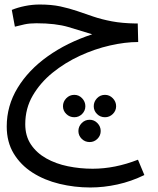

<svg xmlns="http://www.w3.org/2000/svg" viewBox="-20 -436 699 850"><path d="M379.9 394Q310.1 394 243.4 377.9Q176.8 361.8 124.3 328.4Q71.8 294.9 40.8 243.9Q9.8 192.9 9.8 124Q9.8 32.2 57.9 -46.9Q106 -126 190.9 -186.5Q275.9 -247.1 388.2 -284.2Q338.9 -299.8 282.5 -316.4Q226.1 -333 141.1 -333Q110.8 -333 88.4 -328.1Q65.9 -323.2 45.9 -317.9L32.2 -392.1Q58.1 -402.8 90.6 -409.4Q123 -416 155.8 -416Q208 -416 247.6 -407.5Q287.1 -398.9 322 -387Q356.9 -375 393.6 -362.5Q430.2 -350.1 475.1 -341.6Q520 -333 581.1 -332H589.8L591.8 -250Q534.2 -250 466.6 -234.6Q398.9 -219.2 333 -188.7Q267.1 -158.2 212.6 -114Q158.2 -69.8 125 -12.9Q91.8 43.9 91.8 113.8Q91.8 166 116.9 203.6Q142.1 241.2 184.6 265.1Q227.1 289.1 280.5 300Q334 311 390.1 311Q488.8 311 590.8 271L619.1 338.9Q561 367.2 500 380.6Q439 394 379.9 394ZM309.1 83Q288.1 83 273.4 68.6Q258.8 54.2 258.8 34.2Q258.8 14.2 273.4 -1Q288.1 -16.1 309.1 -16.1Q329.1 -16.1 343.5 -1Q357.9 14.2 357.9 34.2Q357.9 54.2 343.5 68.6Q329.1 83 309.1 83ZM444.8 83Q423.8 83 409.4 68.6Q395 54.2 395 34.2Q395 14.2 409.4 -1Q423.8 -16.1 444.8 -16.1Q464.8 -16.1 479.5 -1Q494.1 14.2 494.1 34.2Q494.1 54.2 479.5 68.6Q464.8 83 444.8 83ZM377 192.9Q356 192.9 341.6 178.5Q327.1 164.1 327.1 144Q327.1 124 341.6 109.1Q356 94.2 377 94.2Q397 94.2 411.4 109.1Q425.8 124 425.8 144Q425.8 164.1 411.4 178.5Q397 192.9 377 192.9Z"/></svg>

Font: Kurinto Seri
Style: Regular
Weight: 400
Designer: Kurinto was developed by Clint Goss from a range of fonts that are compatible with the SIL Open Font License Version 1.1
Foundry: Clinton F. Goss
Version: Version 2.196; July 25, 2020